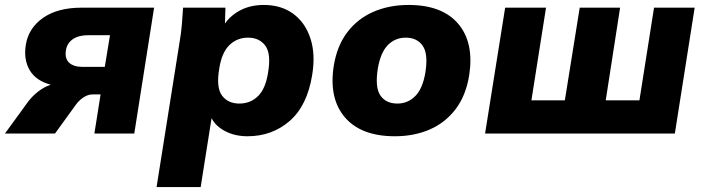

<svg xmlns="http://www.w3.org/2000/svg" viewBox="-47 -539 2844 775"><path d="M-27 0 66 -128Q85 -153 109 -171Q133 -189 158 -197Q98 -213 73 -255.5Q48 -298 57 -357Q68 -426 127 -467Q186 -508 281 -508H575L495 0H334L359 -158H328Q308 -158 290 -146Q272 -134 259 -116L175 0ZM287 -269H376L397 -397H310Q270 -397 246.5 -380.5Q223 -364 219 -335Q214 -303 232 -286Q250 -269 287 -269Z M595 0ZM585 216 678 -370Q684 -404 687 -439Q690 -474 692 -508H863L861 -444Q886 -479 926 -499Q966 -519 1018 -519Q1088 -519 1136.5 -483.5Q1185 -448 1206 -384Q1227 -320 1213 -236Q1193 -112 1122 -50.5Q1051 11 952 11Q902 11 863 -9Q824 -29 807 -62L763 216ZM919 -121Q964 -121 994.5 -151Q1025 -181 1035 -246Q1048 -322 1024 -354.5Q1000 -387 954 -387Q910 -387 879 -357Q848 -327 838 -262Q825 -186 849 -153.5Q873 -121 919 -121Z M1280 0ZM1547 11Q1411 11 1345.5 -65Q1280 -141 1300 -272Q1313 -354 1355 -409Q1397 -464 1460.5 -491.5Q1524 -519 1602 -519Q1738 -519 1802.5 -443Q1867 -367 1847 -236Q1834 -154 1792.5 -99Q1751 -44 1688 -16.5Q1625 11 1547 11ZM1557 -121Q1599 -121 1629 -151Q1659 -181 1670 -246Q1682 -322 1659 -354.5Q1636 -387 1591 -387Q1548 -387 1518.5 -357Q1489 -327 1478 -262Q1466 -186 1488.5 -153.5Q1511 -121 1557 -121Z M1911 0 1992 -508H2157L2098 -134H2233L2293 -508H2456L2398 -134H2534L2593 -508H2757L2677 0Z"/></svg>

Font: Winston ExtraBold
Style: Italic
Weight: 800
Italic angle: -9°
Designer: Original fonts by Vernon Adams / Changes by Cristiano Sobral
Foundry: Original fonts by Vernon Adams / Changes by Cristiano Sobral
Version: Version 2.503;July 17, 2020;FontCreator 13.0.0.2655 64-bit